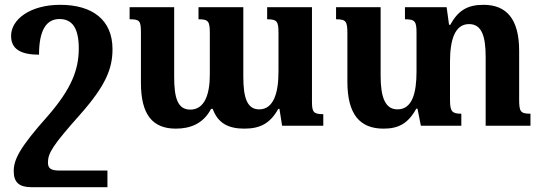

<svg xmlns="http://www.w3.org/2000/svg" viewBox="-20 -522 2245 797"><path d="M230 -502C106 -502 26 -442 26 -373C26 -319 65 -295 142 -295C142 -398 173 -443 227 -443C278 -443 307 -408 307 -321C307 -233 277 -154 178 -40C60 92 37 141 37 189C37 235 60 255 110 255H426V186H228C193 186 179 178 179 153C179 114 198 82 313 -47C418 -166 447 -236 447 -318C447 -440 363 -502 230 -502Z M1089 -492V-442C1131 -442 1136 -432 1136 -385V-224C1136 -135 1115 -68 1056 -68C1007 -68 990 -114 990 -203V-492H804V-442C845 -442 851 -434 851 -384V-212C851 -128 828 -67 770 -67C717 -67 703 -116 703 -203V-492H518V-442C559 -442 565 -436 565 -388V-178C565 -45 614 12 710 12C769 12 824 -8 856 -70H863C884 -12 926 12 994 12C1060 12 1102 -10 1135 -70H1140L1151 0H1322V-48C1280 -48 1275 -58 1275 -101V-492Z M2135 -110V-311C2135 -444 2082 -502 1987 -502C1921 -502 1882 -479 1849 -419H1844L1834 -492H1661V-442C1703 -442 1709 -433 1709 -386V-225C1709 -138 1692 -68 1630 -68C1578 -68 1560 -120 1560 -208V-492H1375V-442C1417 -442 1422 -433 1422 -382V-183C1422 -47 1474 12 1572 12C1634 12 1674 -9 1708 -71H1713L1727 0H1895V-50C1858 -50 1848 -58 1848 -106V-266C1848 -354 1867 -422 1927 -422C1980 -422 1996 -371 1996 -286V0H2182V-50C2140 -50 2135 -59 2135 -110Z"/></svg>

Font: Noto Serif Armenian SemiCondensed
Style: Bold
Weight: 700
Width: 4
Designer: Monotype Design Team
Foundry: Monotype Imaging Inc.
Version: Version 2.008